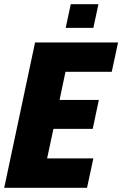

<svg xmlns="http://www.w3.org/2000/svg" viewBox="-21 -889 579 909"><path d="M-1 0 145 -688H538L508 -549H289L261 -416H447L418 -279H232L202 -139H421L391 0ZM290 -757 314 -869H445L421 -757Z"/></svg>

Font: Saira SemiCondensed ExtraBold
Style: Italic
Weight: 800
Width: 4
Italic angle: -12°
Designer: Hector Gatti with collaboration of the Omnibus-Type team
Foundry: Omnibus-Type
Version: Version 1.101